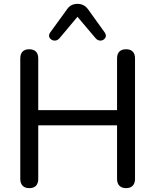

<svg xmlns="http://www.w3.org/2000/svg" viewBox="-20 -967 804 994"><path d="M131 7Q109 7 97 -5.5Q85 -18 85 -41V-664Q85 -688 97 -700Q109 -712 131 -712Q154 -712 166 -700Q178 -688 178 -664V-397H586V-664Q586 -688 598 -700Q610 -712 633 -712Q655 -712 667 -700Q679 -688 679 -664V-41Q679 -18 667 -5.5Q655 7 633 7Q610 7 598 -5.5Q586 -18 586 -41V-318H178V-41Q178 -18 166.5 -5.5Q155 7 131 7ZM288 -769Q278 -758 266.5 -757Q255 -756 246 -762Q237 -768 234.5 -777.5Q232 -787 240 -799L325 -916Q336 -933 350 -940Q364 -947 381 -947Q398 -947 412 -940Q426 -933 438 -916L522 -799Q530 -787 527.5 -777.5Q525 -768 516.5 -762Q508 -756 496.5 -757Q485 -758 475 -769L381 -880Z"/></svg>

Font: Nunito ExtraLight Medium
Style: Regular
Weight: 500
Version: Version 3.602